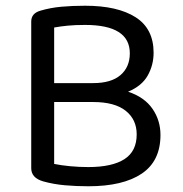

<svg xmlns="http://www.w3.org/2000/svg" viewBox="-20 -639 639 670"><path d="M516 -455Q516 -412 495.5 -375.5Q475 -339 427 -319Q484 -300 512 -259.5Q540 -219 540 -168Q540 -77 474.5 -33Q409 11 288 11Q246 11 206.5 7.5Q167 4 131 -6Q89 -18 89 -52V-564Q89 -593 122 -602Q156 -612 194 -615.5Q232 -619 277 -619Q390 -619 453 -579Q516 -539 516 -455ZM169 -283V-67Q193 -62 224.5 -59Q256 -56 288 -56Q371 -56 414 -83.5Q457 -111 457 -170Q457 -222 418.5 -252.5Q380 -283 305 -283ZM169 -349H305Q368 -349 400.5 -377Q433 -405 433 -453Q433 -552 277 -552Q242 -552 216.5 -549.5Q191 -547 169 -543Z"/></svg>

Font: Baloo Thambi 2
Style: Regular
Weight: 400
Designer: Aadarsh Rajan and Ek Type
Foundry: Ek Type
Version: Version 1.640;hotconv 1.0.111;makeotfexe 2.5.65597; ttfautoh